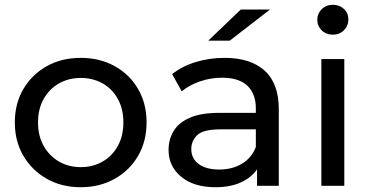

<svg xmlns="http://www.w3.org/2000/svg" viewBox="-20 -777 1552 803"><path d="M318 6Q238 6 176 -29Q114 -64 78 -125Q42 -186 42 -265Q42 -344 78 -405Q114 -466 176 -500.5Q238 -535 318 -535Q397 -535 459.5 -500.5Q522 -466 557.5 -405Q593 -344 593 -265Q593 -186 557.5 -125Q522 -64 459.5 -29Q397 6 318 6ZM318 -78Q369 -78 409.5 -101.5Q450 -125 473 -167Q496 -209 496 -265Q496 -321 473 -363Q450 -405 409.5 -428Q369 -451 318 -451Q267 -451 226.5 -428Q186 -405 162.5 -363Q139 -321 139 -265Q139 -209 162.5 -167Q186 -125 226.5 -101.5Q267 -78 318 -78Z M1055 0V-69Q1031 -34 987 -14Q943 6 881 6Q791 6 738 -37.5Q685 -81 685 -150Q685 -193 705.5 -228Q726 -263 772.5 -284Q819 -305 898 -305H1050V-324Q1050 -385 1014.5 -418.5Q979 -452 908 -452Q861 -452 816 -436.5Q771 -421 740 -395L700 -467Q741 -500 798.5 -517.5Q856 -535 919 -535Q1028 -535 1087 -481.5Q1146 -428 1146 -320V0ZM1050 -162V-236H902Q830 -236 805 -212Q780 -188 780 -154Q780 -114 811 -91Q842 -68 897 -68Q951 -68 991.5 -92Q1032 -116 1050 -162ZM851 -607 987 -737H1109L941 -607Z M1324 0V-530H1420V0ZM1372 -632Q1344 -632 1325.5 -650Q1307 -668 1307 -694Q1307 -720 1325.5 -738.5Q1344 -757 1372 -757Q1400 -757 1418.5 -739.5Q1437 -722 1437 -696Q1437 -669 1418.5 -650.5Q1400 -632 1372 -632Z"/></svg>

Font: Montserrat Medium
Style: Regular
Weight: 500
Designer: Julieta Ulanovsky
Foundry: Julieta Ulanovsky
Version: Version 9.000; ttfautohint (v1.8.4.7-5d5b)